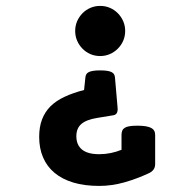

<svg xmlns="http://www.w3.org/2000/svg" viewBox="-20 -610 640 641"><path d="M265.1 -351.6Q265.6 -357.4 268.1 -361.8Q270.5 -366.2 276.1 -369.1Q281.7 -372.1 291 -373.5Q300.3 -375 314.5 -375Q328.6 -375 337.9 -373.5Q347.2 -372.1 352.8 -369.1Q358.4 -366.2 360.8 -361.8Q363.3 -357.4 363.8 -351.6L372.6 -250Q373.5 -240.2 370.4 -233.4Q367.2 -226.6 357.9 -225.1L304.2 -216.3Q268.1 -210.4 251.5 -196Q234.9 -181.6 234.9 -155.3Q234.9 -126 253.9 -110.6Q272.9 -95.2 311 -95.2Q331.1 -95.2 349.9 -99.1Q368.7 -103 385.7 -109.9V-159.7Q385.7 -168 388.2 -173.8Q390.6 -179.7 396.5 -183.3Q402.3 -187 412.6 -188.7Q422.9 -190.4 438.5 -190.4Q469.7 -190.4 483.9 -183.3Q498 -176.3 498 -159.7V-62Q498 -42 478 -32.2Q437.5 -13.2 395.3 -1.2Q353 10.7 311.5 10.7Q262.2 10.7 224.9 -0.5Q187.5 -11.7 162.1 -33Q136.7 -54.2 123.8 -84.5Q110.8 -114.7 110.8 -152.8Q110.8 -186.5 120.4 -211.4Q129.9 -236.3 148.4 -254.9Q167 -273.4 195.1 -286.6Q223.1 -299.8 260.7 -309.6ZM397.9 -506.8Q397.9 -489.3 391.4 -474.1Q384.8 -459 373.3 -447.5Q361.8 -436 346.7 -429.4Q331.5 -422.9 314.5 -422.9Q296.9 -422.9 281.7 -429.4Q266.6 -436 255.4 -447.5Q244.1 -459 237.5 -474.1Q231 -489.3 231 -506.8Q231 -523.9 237.5 -539.1Q244.1 -554.2 255.4 -565.7Q266.6 -577.1 281.7 -583.7Q296.9 -590.3 314.5 -590.3Q332 -590.3 347.2 -583.7Q362.3 -577.1 373.5 -565.7Q384.8 -554.2 391.4 -539.1Q397.9 -523.9 397.9 -506.8Z"/></svg>

Font: Courier Prime
Style: Bold
Weight: 700
Monospace: yes
Designer: Alan Dague-Greene
Foundry: Quote-Unquote Apps
Version: Version 1.202